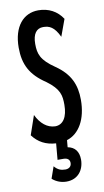

<svg xmlns="http://www.w3.org/2000/svg" viewBox="-93 -676 499 919"><g transform="rotate(-10 156.5 -216.5)"><path d="M154 199C210 199 240 157 240 107C240 68 221 44 187 38L190 4C251 -15 289 -81 289 -175C289 -247 266 -303 196 -351C130 -396 120 -427 120 -476C120 -525 139 -549 171 -549C201 -549 225 -539 249 -488L279 -570C253 -610 212 -632 162 -632C90 -632 39 -575 39 -472C39 -390 67 -336 141 -287C202 -242 207 -211 207 -165C207 -106 185 -71 146 -71C108 -72 76 -98 55 -142L23 -49C51 -12 87 7 136 10L129 89H158C177 89 188 98 188 114C188 132 175 141 158 141C137 141 121 135 105 116L85 173C105 191 130 199 154 199Z"/></g></svg>

Font: Inconsolata ExtraCondensed
Style: Bold
Weight: 700
Width: 2
Monospace: yes
Designer: Raph Levien, Cyreal, Brenton Simpson
Foundry: Raph Levien, Cyreal, Google
Version: Version 3.100